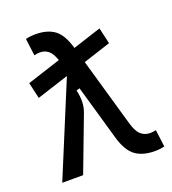

<svg xmlns="http://www.w3.org/2000/svg" viewBox="-137 -845 859 958"><g transform="rotate(-20 293.0 -366.0)"><path d="M67.4 -438 47.9 -523.4 226.1 -581.1Q212.9 -619.1 194.3 -634.3Q175.8 -649.4 149.9 -649.4Q136.7 -649.4 119.6 -645.5L107.9 -736.3Q132.8 -742.2 159.7 -742.2Q222.2 -742.2 260 -714.8Q297.9 -687.5 318.8 -615.2L319.8 -611.3L470.7 -660.2L490.2 -574.7L344.2 -527.3L447.8 -166Q460.9 -119.6 481.2 -101.3Q501.5 -83 531.2 -83Q544.4 -83 561.5 -86.9L573.2 3.9Q548.3 9.8 521.5 9.8Q458 9.8 418.9 -18.8Q379.9 -47.4 358.4 -122.6L274.9 -413.6L257.3 -408.2Q265.1 -376 264.4 -346.2Q263.7 -316.4 252.9 -288.6L143.6 0H32.7L236.8 -492.7Z"/></g></svg>

Font: CaskaydiaMono NF
Style: Regular
Weight: 400
Designer: Aaron Bell
Foundry: Saja Typeworks
Version: Version 2111.001; ttfautohint (v1.8.4);Nerd Fonts 3.1.1